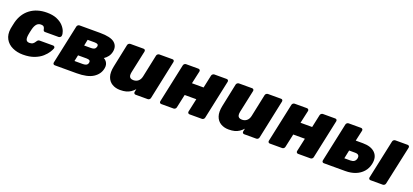

<svg xmlns="http://www.w3.org/2000/svg" viewBox="24 -1346 4668 2172"><g transform="rotate(20 2358.0 -260.0)"><path d="M246 10Q177 10 120 -16.5Q63 -43 34.5 -94.5Q6 -146 17 -219Q20 -235 25 -259Q30 -283 34 -300Q63 -410 143.5 -470Q224 -530 343 -530Q414 -530 463 -509Q512 -488 540.5 -457Q569 -426 580.5 -394.5Q592 -363 589 -342Q588 -331 578.5 -323.5Q569 -316 559 -316H397Q386 -316 380.5 -321Q375 -326 373 -336Q370 -358 359.5 -369Q349 -380 326 -380Q294 -380 274.5 -358.5Q255 -337 244 -295Q239 -274 235 -256Q231 -238 229 -224Q222 -181 231.5 -160.5Q241 -140 272 -140Q297 -140 312 -150.5Q327 -161 340 -183Q346 -193 353.5 -198.5Q361 -204 372 -204H534Q545 -204 551.5 -196Q558 -188 555 -177Q549 -159 530 -128.5Q511 -98 475.5 -66Q440 -34 383.5 -12Q327 10 246 10Z M628 0Q617 0 611 -7.5Q605 -15 607 -26L707 -494Q709 -505 718 -512.5Q727 -520 738 -520H984Q1112 -520 1160.5 -479Q1209 -438 1194 -368Q1186 -333 1167 -308.5Q1148 -284 1122 -267Q1142 -256 1154 -240Q1166 -224 1170.5 -203.5Q1175 -183 1169 -156Q1154 -85 1087 -42.5Q1020 0 891 0ZM821 -122H923Q947 -122 963 -130.5Q979 -139 983 -159Q987 -180 976 -188Q965 -196 939 -196H837ZM864 -324H948Q973 -324 987.5 -333Q1002 -342 1007 -362Q1011 -383 999 -390.5Q987 -398 964 -398H879Z M1416 10Q1361 10 1319.5 -15Q1278 -40 1261 -90Q1244 -140 1260 -216L1318 -494Q1320 -505 1329.5 -512.5Q1339 -520 1350 -520H1508Q1519 -520 1525 -512.5Q1531 -505 1529 -494L1471 -223Q1466 -198 1469 -181Q1472 -164 1485 -155Q1498 -146 1521 -146Q1555 -146 1578.5 -166Q1602 -186 1610 -223L1667 -494Q1669 -505 1678.5 -512.5Q1688 -520 1699 -520H1857Q1868 -520 1873.5 -512.5Q1879 -505 1877 -494L1778 -26Q1776 -15 1767 -7.5Q1758 0 1747 0H1601Q1591 0 1584.5 -7.5Q1578 -15 1580 -26L1588 -62Q1566 -38 1542 -22Q1518 -6 1488 2Q1458 10 1416 10Z M1910 0Q1899 0 1893 -7.5Q1887 -15 1889 -26L1989 -494Q1991 -505 2000 -512.5Q2009 -520 2020 -520H2168Q2179 -520 2185.5 -512.5Q2192 -505 2190 -494L2156 -340H2296L2329 -494Q2331 -505 2340.5 -512.5Q2350 -520 2360 -520H2509Q2520 -520 2526 -512.5Q2532 -505 2530 -494L2430 -26Q2428 -15 2419 -7.5Q2410 0 2399 0H2250Q2240 0 2233.5 -7.5Q2227 -15 2229 -26L2264 -187H2124L2089 -26Q2087 -15 2078 -7.5Q2069 0 2058 0Z M2723 10Q2668 10 2626.5 -15Q2585 -40 2568 -90Q2551 -140 2567 -216L2625 -494Q2627 -505 2636.5 -512.5Q2646 -520 2657 -520H2815Q2826 -520 2832 -512.5Q2838 -505 2836 -494L2778 -223Q2773 -198 2776 -181Q2779 -164 2792 -155Q2805 -146 2828 -146Q2862 -146 2885.5 -166Q2909 -186 2917 -223L2974 -494Q2976 -505 2985.5 -512.5Q2995 -520 3006 -520H3164Q3175 -520 3180.5 -512.5Q3186 -505 3184 -494L3085 -26Q3083 -15 3074 -7.5Q3065 0 3054 0H2908Q2898 0 2891.5 -7.5Q2885 -15 2887 -26L2895 -62Q2873 -38 2849 -22Q2825 -6 2795 2Q2765 10 2723 10Z M3217 0Q3206 0 3200 -7.5Q3194 -15 3196 -26L3296 -494Q3298 -505 3307 -512.5Q3316 -520 3327 -520H3475Q3486 -520 3492.5 -512.5Q3499 -505 3497 -494L3463 -340H3603L3636 -494Q3638 -505 3647.5 -512.5Q3657 -520 3667 -520H3816Q3827 -520 3833 -512.5Q3839 -505 3837 -494L3737 -26Q3735 -15 3726 -7.5Q3717 0 3706 0H3557Q3547 0 3540.5 -7.5Q3534 -15 3536 -26L3571 -187H3431L3396 -26Q3394 -15 3385 -7.5Q3376 0 3365 0Z M3867 0Q3856 0 3850 -7.5Q3844 -15 3846 -26L3946 -494Q3948 -505 3957 -512.5Q3966 -520 3977 -520H4126Q4137 -520 4143.5 -512.5Q4150 -505 4148 -494L4119 -364H4205Q4304 -364 4353 -315Q4402 -266 4384 -181Q4372 -123 4336 -82.5Q4300 -42 4246.5 -21Q4193 0 4125 0ZM4066 -132H4138Q4167 -132 4184 -144Q4201 -156 4207 -181Q4212 -206 4200.5 -219.5Q4189 -233 4159 -233H4087ZM4429 0Q4418 0 4412 -7.5Q4406 -15 4408 -26L4508 -494Q4510 -505 4519 -512.5Q4528 -520 4539 -520H4687Q4698 -520 4704.5 -512.5Q4711 -505 4709 -494L4608 -26Q4606 -15 4597 -7.5Q4588 0 4577 0Z"/></g></svg>

Font: Rubik Light ExtraBold
Style: Italic
Weight: 800
Italic angle: -12°
Version: Version 2.104